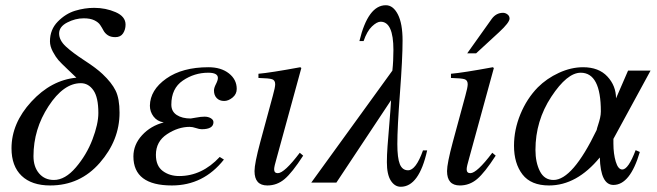

<svg xmlns="http://www.w3.org/2000/svg" viewBox="-20 -698 2510 734"><path d="M460 -604Q460 -585 450.5 -570.5Q441 -556 421 -556Q403 -556 392 -563.5Q381 -571 375.5 -581.5Q370 -592 363 -602.5Q356 -613 340.5 -620.5Q325 -628 300 -628Q268 -628 237 -612Q206 -596 206 -570Q206 -544 232 -520Q258 -496 303.5 -466.5Q349 -437 372 -415Q407 -382 422 -351.5Q437 -321 437 -267Q437 -162 361.5 -75.5Q286 11 172 11Q101 11 62.5 -26Q24 -63 24 -131Q24 -227 100 -309.5Q176 -392 272 -401Q264 -409 238.5 -433Q213 -457 203 -468.5Q193 -480 182 -500.5Q171 -521 171 -540Q171 -585 201 -615.5Q231 -646 267.5 -657Q304 -668 340 -668Q384 -668 422 -651.5Q460 -635 460 -604ZM356 -266Q356 -326 337 -353Q318 -380 289 -380Q223 -380 165.5 -292Q108 -204 108 -101Q108 -60 129.5 -35Q151 -10 186 -10Q229 -10 270 -58Q311 -106 333.5 -165Q356 -224 356 -266Z M820 -98 836 -88Q758 11 637 11Q490 11 490 -100Q490 -145 523 -181Q556 -217 606 -230Q581 -234 567 -252.5Q553 -271 553 -294Q554 -354 615.5 -397.5Q677 -441 777 -441Q825 -441 855 -417.5Q885 -394 885 -358Q885 -338 869 -325Q853 -312 837 -312Q819 -312 808.5 -323Q798 -334 798 -352Q798 -362 805.5 -376.5Q813 -391 813 -400Q813 -420 776 -420Q723 -420 679 -390Q635 -360 635 -298Q635 -272 655.5 -258.5Q676 -245 709 -245Q712 -245 730 -248.5Q748 -252 762 -252Q776 -252 786 -246Q796 -240 796 -231Q796 -204 751 -204Q742 -204 729 -208.5Q716 -213 705 -213Q661 -213 618.5 -185Q576 -157 576 -106Q576 -64 602 -44.5Q628 -25 665 -25Q752 -25 820 -98Z M1126 -114 1139 -103Q1097 -38 1068 -13.5Q1039 11 1002 11Q953 11 953 -44Q953 -73 975 -155L1023 -332Q1032 -364 1032 -376Q1032 -391 1020.5 -395Q1009 -399 968 -400V-416Q1014 -420 1128 -441L1132 -438L1038 -95Q1028 -61 1028 -51Q1028 -36 1042 -36Q1067 -36 1126 -114Z M1597 -123H1613Q1582 16 1512 16Q1489 16 1474 -7.5Q1459 -31 1459 -78Q1459 -105 1461.5 -139Q1464 -173 1468.5 -226Q1473 -279 1475 -315L1266 0H1170L1480 -428Q1484 -464 1484 -507Q1484 -615 1435 -615Q1421 -615 1402 -597Q1383 -579 1370 -541H1354Q1387 -678 1455 -678Q1483 -678 1501 -643Q1519 -608 1519 -543Q1519 -475 1509 -342.5Q1499 -210 1499 -147Q1499 -94 1508.5 -70.5Q1518 -47 1540 -47Q1570 -47 1597 -123Z M1766 -494 1860 -626Q1877 -649 1903 -649Q1912 -649 1920 -643Q1928 -637 1928 -627Q1928 -612 1888 -575L1800 -494ZM1862 -114 1875 -103Q1833 -38 1804 -13.5Q1775 11 1738 11Q1689 11 1689 -44Q1689 -73 1711 -155L1759 -332Q1768 -364 1768 -376Q1768 -391 1756.5 -395Q1745 -399 1704 -400V-416Q1750 -420 1864 -441L1868 -438L1774 -95Q1764 -61 1764 -51Q1764 -36 1778 -36Q1803 -36 1862 -114Z M2467 -428 2325 -167V-149Q2325 -110 2334 -80Q2343 -50 2359 -50Q2382 -50 2410 -124L2426 -117Q2389 9 2325 9Q2276 9 2273 -96Q2185 11 2079 11Q2010 11 1977.5 -31Q1945 -73 1945 -141Q1945 -202 1969.5 -261.5Q1994 -321 2036 -364Q2070 -398 2116.5 -419.5Q2163 -441 2209 -441Q2269 -441 2302 -405.5Q2335 -370 2335 -322L2381 -428ZM2277 -272Q2277 -420 2200 -420Q2148 -420 2087.5 -328Q2027 -236 2027 -125Q2027 -77 2044 -43.5Q2061 -10 2096 -10Q2169 -10 2261 -201Q2262 -207 2266.5 -220.5Q2271 -234 2274 -247Q2277 -260 2277 -272Z"/></svg>

Font: STIX
Style: Italic
Weight: 400
Italic angle: -16.33°
Designer: MicroPress Inc., with final additions and corrections provided by Coen Hoffman, Elsevier (retired)
Version: Version 1.1.1